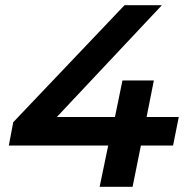

<svg xmlns="http://www.w3.org/2000/svg" viewBox="-20 -720 719 740"><path d="M14 -159 31 -249 460 -700H604L199 -269H423L452 -410H573L545 -269H669L647 -159H523L491 0H364L397 -159Z"/></svg>

Font: Montserrat SemiBold
Style: Italic
Weight: 600
Italic angle: -11.3°
Designer: Julieta Ulanovsky
Foundry: Julieta Ulanovsky
Version: Version 9.000; ttfautohint (v1.8.4.7-5d5b)